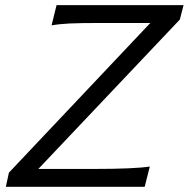

<svg xmlns="http://www.w3.org/2000/svg" viewBox="-20 -716 724 736"><path d="M669.4 -641.1 127 -68.4H339.4Q493.7 -68.4 554.2 -77.6L534.7 0H2.4L14.2 -54.2L556.2 -627.9H361.3Q287.1 -627.9 246.6 -626Q206.1 -624 177.7 -618.7L196.8 -696.3H683.6Z"/></svg>

Font: Lesson One Light
Style: Italic
Weight: 300
Italic angle: -14°
Designer: But Ko, Victor Gaultney, Annie Olsen, Julie Remington, Don Collingsworth, Eric Hays, Becca Hirsbrunner
Version: Version 1.100